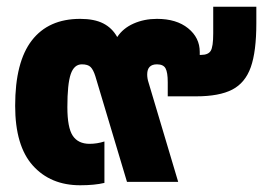

<svg xmlns="http://www.w3.org/2000/svg" viewBox="-20 -540 786 570"><path d="M25 -226Q25 -356 74.5 -420Q124 -484 218 -484Q260 -484 286.5 -470.5Q313 -457 328 -430Q345 -456 376.5 -470Q408 -484 446 -484Q504 -484 538.5 -456Q573 -428 573 -386V-377H577Q598 -377 605.5 -389Q613 -401 613 -441V-520H741V-471Q741 -387 724.5 -340.5Q708 -294 669.5 -274Q631 -254 562 -254H478V-296Q478 -325 471.5 -337Q465 -349 446 -349Q417 -349 417 -319Q417 -307 421 -295L509 0H357L263 -314Q257 -333 249 -341Q241 -349 223 -349Q200 -349 190 -320Q180 -291 180 -222Q180 -161 196 -137Q212 -113 246 -113Q268 -113 290 -120V3Q261 10 218 10Q130 10 77.5 -48.5Q25 -107 25 -226Z"/></svg>

Font: Kanit Bold
Style: Regular
Weight: 700
Designer: Katatrad Team
Foundry: CadsonDemak
Version: Version 1.000